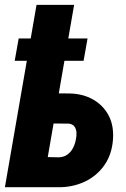

<svg xmlns="http://www.w3.org/2000/svg" viewBox="-20 -783 525 803"><path d="M162.6 -393.1 270.5 -392.1Q326.7 -391.1 369.1 -366.9Q411.6 -342.8 434.1 -300.5Q456.5 -258.3 452.6 -200.7Q448.2 -137.2 416.3 -91.8Q384.3 -46.4 333.3 -22.7Q282.2 1 221.2 0H0.5L132.8 -762.7H290L179.7 -126L226.1 -125Q247.6 -126 262.2 -136.7Q276.9 -147.5 285.6 -164.6Q294.4 -181.6 297.4 -200.7Q300.8 -214.8 299.8 -229.2Q298.8 -243.7 291.3 -253.9Q283.7 -264.2 266.6 -266.1L140.6 -266.6ZM346.2 -622.1 329.6 -528.8H41.5L58.1 -622.1Z"/></svg>

Font: Roboto Condensed Black
Style: Italic
Weight: 900
Italic angle: -12°
Designer: Christian Robertson
Foundry: Google
Version: Version 3.008; 2023